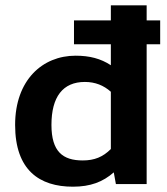

<svg xmlns="http://www.w3.org/2000/svg" viewBox="-20 -694 631 724"><path d="M584 -617H533V-674H398V-617H259V-527H398V-448C360 -473 318 -484 265 -484C140 -484 37 -392 37 -223C37 -52 129 10 255 10C321 10 368 -8 409 -44L417 0H533V-527H584ZM398 -132C368 -102 336 -89 292 -89C217 -89 174 -122 174 -223C174 -329 217 -385 300 -385C339 -385 371 -372 398 -348Z"/></svg>

Font: Kanit Medium
Style: Regular
Weight: 500
Designer: Katatrad Team
Foundry: CadsonDemak
Version: Version 1.000;PS 001.000;hotconv 1.0.88;makeotf.lib2.5.64775